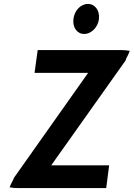

<svg xmlns="http://www.w3.org/2000/svg" viewBox="-20 -958 681 978"><path d="M354 -861C349 -819 372 -785 409 -785C445 -785 479 -819 484 -861C489 -904 464 -938 428 -938C391 -938 359 -904 354 -861ZM172 -703 156 -587H429L53 -55C51 -52 49 -49 48 -44C40 -29 33 -16 29 -4C42 -1 56 0 73 0H521L536 -116H241L619 -649C620 -651 622 -654 622 -658C630 -673 637 -687 641 -699C628 -701 614 -703 598 -703Z"/></svg>

Font: Bluebird
Style: NrwObl
Weight: 400
Designer: Jasper
Foundry: Cannot Into Space Fonts
Version: Version 0.98